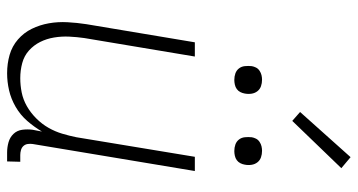

<svg xmlns="http://www.w3.org/2000/svg" viewBox="-253 -745 1006 540"><g transform="rotate(90 250.0 -475.0)"><path d="M186 8Q159 8 134.5 1Q110 -6 91 -22.5Q72 -39 61 -61.5Q50 -84 45.5 -109.5Q41 -135 42.5 -162Q44 -189 48 -215L99 -520H139L87 -209Q84 -188 83 -166.5Q82 -145 85.5 -124Q89 -103 98 -85Q107 -67 122 -53.5Q137 -40 157.5 -34.5Q178 -29 200 -29Q220 -29 240 -33Q260 -37 278.5 -47.5Q297 -58 313 -74Q329 -90 339.5 -108.5Q350 -127 356 -147Q362 -167 366 -187L421 -520H461L385 -64Q384 -57 385 -50Q386 -43 390.5 -38Q395 -33 402 -31Q409 -29 416 -29H435L434 8H409Q394 8 380 4Q366 0 356.5 -10Q347 -20 345 -34.5Q343 -49 345 -64L350 -90Q337 -68 320 -48.5Q303 -29 280.5 -16Q258 -3 234 2.5Q210 8 186 8ZM405 -631Q395 -631 386.5 -634Q378 -637 372.5 -644Q367 -651 366 -660.5Q365 -670 366 -680Q367 -686 370 -692Q373 -698 379 -702Q385 -706 391.5 -707.5Q398 -709 404 -709Q414 -709 422.5 -706Q431 -703 436.5 -696Q442 -689 443.5 -679.5Q445 -670 443 -660Q442 -654 439 -648Q436 -642 430.5 -638Q425 -634 418 -632.5Q411 -631 405 -631ZM205 -631Q195 -631 186.5 -634Q178 -637 172.5 -644Q167 -651 166 -660.5Q165 -670 166 -680Q167 -686 170 -692Q173 -698 179 -702Q185 -706 191.5 -707.5Q198 -709 204 -709Q214 -709 222.5 -706Q231 -703 236.5 -696Q242 -689 243.5 -679.5Q245 -670 243 -660Q242 -654 239 -648Q236 -642 230.5 -638Q225 -634 218 -632.5Q211 -631 205 -631ZM320 -794 295 -816 422 -958 453 -932Z"/></g></svg>

Font: Iosevka Extralight
Style: Italic
Weight: 200
Italic angle: -9°
Monospace: yes
Designer: Belleve Invis
Foundry: Belleve Invis
Version: Version 32.5.0; ttfautohint (v1.8.4)